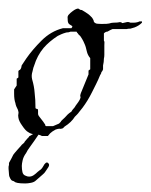

<svg xmlns="http://www.w3.org/2000/svg" viewBox="-25 -316 352 449"><path d="M73 2Q66 -2 57 -2Q48 -2 41 -7Q35 -10 27 -22Q19 -33 18 -41Q17 -46 18 -50Q19 -53 17 -59Q12 -68 11 -75Q8 -83 8 -97V-107L14 -116V-132L17 -134L18 -135V-150L20 -152Q21 -152 22 -153Q24 -155 25 -159Q25 -163 27 -165L37 -180Q51 -200 72 -221Q94 -243 122 -250H142L144 -253V-255Q135 -260 135 -262Q133 -264 133 -277Q134 -278 134 -278.5Q134 -279 134 -279Q134 -280 136 -282Q138 -284 140 -286Q142 -288 145 -290Q153 -296 158 -296Q159 -295 163 -293Q167 -293 169 -291Q171 -290 174 -288Q177 -286 180 -284Q183 -282 185.5 -279.5Q188 -277 190 -275Q191 -274 192 -272Q193 -270 194 -268Q194 -264 198 -262Q200 -260 212 -260Q227 -260 230 -261Q236 -263 241 -263Q250 -263 254 -264Q256 -265 260 -263Q260 -261 266 -263Q269 -264 272.5 -264.5Q276 -265 280 -263Q285 -263 288.5 -263Q292 -263 296 -264Q298 -265 299 -265Q300 -265 301 -266H307V-263Q303 -259 299 -256.5Q295 -254 290 -252L280 -249Q274 -249 271 -248H238Q233 -246 228 -243Q227 -242 225.5 -242Q224 -242 222 -241Q220 -240 218 -238V-221Q220 -219 219 -210V-196Q219 -192 219 -187.5Q219 -183 218 -179Q218 -175 217.5 -171Q217 -167 216 -163V-154Q215 -150 212 -147Q212 -145 211 -143.5Q210 -142 209 -140Q205 -130 200 -120Q195 -110 190 -100Q185 -90 179.5 -81Q174 -72 168 -64Q166 -62 164 -59Q162 -56 160 -54Q158 -51 155 -48Q152 -45 150 -43Q142 -30 126 -20L122 -16Q117 -14 114 -15Q111 -15 105 -13Q101 -11 97.5 -8.5Q94 -6 92 -4Q91 -3 90 -1.5Q89 0 87 2ZM99 -21 113 -27Q114 -28 115 -29Q116 -30 117 -31Q117 -32 120 -35Q127 -41 133 -48Q135 -50 137 -51.5Q139 -53 142 -55Q144 -59 147 -62Q150 -65 152 -69Q155 -73 157.5 -76.5Q160 -80 162 -84Q164 -88 163 -90Q162 -93 164 -98L182 -142V-151L186 -154V-180Q180 -187 178 -196Q177 -201 175.5 -206Q174 -211 172 -215Q171 -217 170 -219.5Q169 -222 167 -225Q165 -228 163.5 -230.5Q162 -233 160 -234Q158 -236 157 -238Q156 -238 154 -242H140Q136 -240 130 -240Q123 -238 118.5 -236Q114 -234 110 -232Q90 -219 77 -204Q62 -186 55 -163Q54 -161 53 -157.5Q52 -154 51 -149Q48 -140 50 -131Q55 -114 56 -99Q57 -91 57.5 -82Q58 -73 58 -63Q60 -61 63 -61Q64 -60 64 -57V-50Q64 -47 66 -44.5Q68 -42 71 -38Q74 -34 76 -31.5Q78 -29 79 -27Q81 -25 81 -23Q81 -21 83 -21ZM34 113Q11 113 8 108Q3 107 1 104.5Q-1 102 -3 97Q-4 94 -4 91Q-4 87 -4.5 84.5Q-5 82 -5 79V75Q-5 72 -4 70V65Q0 58 2 54Q4 50 6 46Q8 43 15.5 34.5Q23 26 24 25Q26 22 29 20Q32 18 33 15L39 8Q41 6 42 5Q43 4 43 3L55 -4Q57 -6 61 -6Q63 -6 65 -5Q67 -4 65 -1Q55 14 46.5 25.5Q38 37 36 42Q30 50 28 58.5Q26 67 26 72Q26 80 27.5 86.5Q29 93 35 95Q37 96 39 96.5Q41 97 43 97Q49 97 54 93.5Q59 90 63 86L68 82Q72 80 76 73L79 68L82 65Q83 64 85 64Q87 64 89 67Q91 70 88 75Q85 79 82 84Q79 89 75 92L59 106Q55 110 47.5 111.5Q40 113 34 113Z"/></svg>

Font: Estonia
Style: Regular
Weight: 400
Designer: Robert E. Leuschke
Foundry: Robert E. Leuschke
Version: Version 1.014; ttfautohint (v1.8.3)